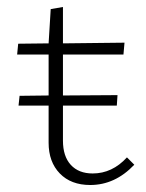

<svg xmlns="http://www.w3.org/2000/svg" viewBox="-20 -522 418 549"><path d="M343 -72 364 -51Q309 7 238 7Q183 7 151 -26Q119 -59 119 -114V-220H33L36 -248L119 -249V-366H29L32 -397L119 -398L125 -496L160 -502V-398L336 -400L333 -366H160V-249L316 -250L314 -220H160V-120Q160 -75 182.5 -50.5Q205 -26 245 -26Q301 -26 343 -72Z"/></svg>

Font: EauTest Light
Style: Regular
Weight: 300
Designer: Christian Thalmann (Catharsis Fonts)
Version: Version 0.001;PS 000.001;hotconv 1.0.88;makeotf.lib2.5.64775